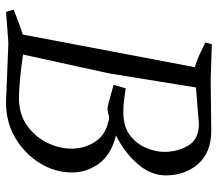

<svg xmlns="http://www.w3.org/2000/svg" viewBox="-64 -676 740 653"><g transform="rotate(90 306.5 -350.0)"><path d="M21 0 13 -26Q33 -34 54.5 -42Q76 -50 98 -57L209 -642Q188 -648 166.5 -658Q145 -668 125 -678L131 -700L252 -696L425 -698Q499 -698 538 -653.5Q577 -609 577 -544Q577 -492 537.5 -447Q498 -402 441 -374Q506 -358 536.5 -316.5Q567 -275 567 -225Q567 -166 535 -114.5Q503 -63 449.5 -31.5Q396 0 330 0Q329 0 324 0Q319 0 300.5 -1Q282 -2 241 -3.5Q200 -5 126 -8ZM313 -44Q369 -44 407.5 -71.5Q446 -99 466 -140Q486 -181 486 -223Q486 -269 460.5 -306Q435 -343 379 -351Q366 -347 352 -345Q346 -345 330 -349Q314 -353 297 -358Q280 -363 269 -366L281 -407Q304 -404 320.5 -401.5Q337 -399 362 -399Q411 -399 440.5 -421.5Q470 -444 483.5 -476.5Q497 -509 497 -538Q497 -585 475 -620.5Q453 -656 403 -656L278 -646L230 -350L166 -58Q211 -51 251.5 -47.5Q292 -44 313 -44Z"/></g></svg>

Font: Mate
Style: Italic
Weight: 400
Italic angle: -10.8°
Designer: Eduardo Rodriguez Tunni
Foundry: Eduardo Rodriguez Tunni
Version: Version 1.003; ttfautohint (v1.8.4.7-5d5b);gftools[0.9.24]